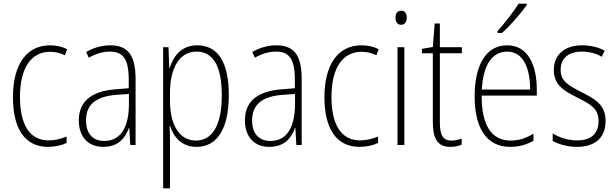

<svg xmlns="http://www.w3.org/2000/svg" viewBox="-20 -784 3332 1038"><path d="M240 10C276 10 313 2 340 -11V-46C310 -33 276 -25 243 -25C134 -25 88 -120 88 -260C88 -418 149 -504 251 -504C278 -504 306 -498 331 -485L343 -518C316 -532 286 -539 250 -539C125 -539 50 -437 50 -259C50 -93 111 10 240 10Z M576 -539C531 -539 485 -526 446 -503L460 -472C502 -496 540 -505 574 -505C645 -505 676 -466 676 -353V-307L603 -301C477 -291 406 -238 406 -133C406 -54 448 10 538 10C620 10 657 -38 677 -92H679L684 0H713V-357C713 -486 671 -539 576 -539ZM606 -271 677 -276V-218C676 -101 636 -22 544 -22C481 -22 445 -62 445 -133C445 -219 499 -262 606 -271Z M1046 -539C960 -539 918 -481 897 -416H895L891 -529H862V234H899V-16C899 -48 898 -79 897 -102H900C918 -45 961 10 1043 10C1150 10 1217 -82 1217 -270C1217 -450 1157 -539 1046 -539ZM1042 -505C1135 -505 1179 -422 1179 -269C1179 -95 1121 -24 1039 -24C954 -24 899 -103 899 -239V-284C900 -417 950 -505 1042 -505Z M1474 -539C1429 -539 1383 -526 1344 -503L1358 -472C1400 -496 1438 -505 1472 -505C1543 -505 1574 -466 1574 -353V-307L1501 -301C1375 -291 1304 -238 1304 -133C1304 -54 1346 10 1436 10C1518 10 1555 -38 1575 -92H1577L1582 0H1611V-357C1611 -486 1569 -539 1474 -539ZM1504 -271 1575 -276V-218C1574 -101 1534 -22 1442 -22C1379 -22 1343 -62 1343 -133C1343 -219 1397 -262 1504 -271Z M1924 10C1960 10 1997 2 2024 -11V-46C1994 -33 1960 -25 1927 -25C1818 -25 1772 -120 1772 -260C1772 -418 1833 -504 1935 -504C1962 -504 1990 -498 2015 -485L2027 -518C2000 -532 1970 -539 1934 -539C1809 -539 1734 -437 1734 -259C1734 -93 1795 10 1924 10Z M2149 -726C2126 -726 2118 -709 2118 -688C2118 -667 2128 -650 2148 -650C2169 -650 2179 -666 2179 -689C2179 -709 2171 -726 2149 -726ZM2166 -529H2129V0H2166Z M2421 -24C2372 -24 2358 -57 2358 -124V-496H2477V-529H2358V-657H2330L2320 -530L2261 -520V-496H2320V-124C2320 -36 2344 10 2415 10C2441 10 2460 5 2476 -2V-35C2462 -29 2442 -24 2421 -24Z M2828 -757V-764H2784C2753 -716 2713 -665 2670 -616V-606H2694C2737 -644 2796 -711 2828 -757ZM2722 -539C2604 -539 2546 -427 2546 -263C2546 -98 2606 10 2738 10C2787 10 2827 -2 2864 -23V-61C2820 -35 2784 -24 2740 -24C2636 -24 2583 -110 2584 -267H2882V-300C2882 -428 2837 -539 2722 -539ZM2722 -505C2809 -505 2846 -415 2846 -300H2585C2592 -437 2643 -505 2722 -505Z M3254 -130C3254 -220 3195 -249 3122 -287C3051 -323 3011 -346 3011 -407C3011 -471 3056 -505 3126 -505C3164 -505 3205 -495 3233 -477L3249 -510C3216 -528 3174 -539 3127 -539C3028 -539 2974 -484 2974 -407C2974 -323 3030 -292 3106 -254C3175 -219 3216 -196 3216 -130C3216 -64 3179 -25 3099 -25C3051 -25 3004 -40 2968 -63V-22C2997 -6 3043 10 3099 10C3202 10 3254 -44 3254 -130Z"/></svg>

Font: Noto Sans Hebrew Condensed ExtraLight
Style: Regular
Weight: 200
Width: 3
Designer: Monotype Design Team
Foundry: Monotype Imaging Inc.
Version: Version 2.004